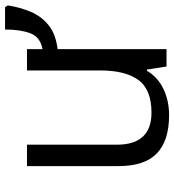

<svg xmlns="http://www.w3.org/2000/svg" viewBox="14 -672 668 735"><g transform="rotate(-90 347.5 -304.0)"><path d="M688 -618.2 694.8 -607.4Q687.5 -560.5 670.2 -519.5Q652.8 -478.5 618.7 -451.2Q584.5 -423.8 527.3 -417V0H460.9L449.2 -75.2H444.8Q419.9 -33.2 374.8 -11.7Q329.6 9.8 274.4 9.8Q177.2 9.8 128.4 -36.9Q79.6 -83.5 79.6 -184.6V-534.2H161.6V-190.4Q161.6 -57.6 284.2 -57.6Q373 -57.6 409.4 -107.9Q445.8 -158.2 445.8 -253.4V-534.2H527.3V-474.6Q573.7 -483.4 588.1 -521.2Q602.5 -559.1 602.5 -618.2Z"/></g></svg>

Font: Open Sans
Style: Regular
Weight: 400
Designer: Monotype Design Team
Foundry: Monotype Imaging Inc.
Version: Version 3.000; ttfautohint (v1.8.4)